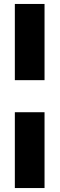

<svg xmlns="http://www.w3.org/2000/svg" viewBox="-20 -730 301 970"><path d="M55 -325V-710H205V-325ZM55 220V-163H205V220Z"/></svg>

Font: Cairo ExtraBold
Style: Regular
Weight: 800
Designer: Mohamed Gaber, Accademia di Belle Arti di Urbino
Foundry: Kief Type Foundry, Accademia di Belle Arti di Urbino
Version: Version 3.117